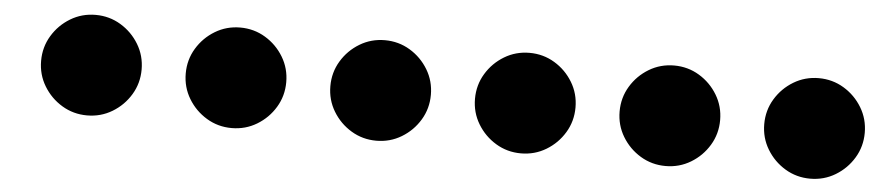

<svg xmlns="http://www.w3.org/2000/svg" viewBox="-29 -645 2458 529"><g transform="rotate(5 1200.0 -380.0)"><path d="M80 -380Q80 -342 99 -310.5Q118 -279 149.5 -260Q181 -241 219 -241Q257 -241 288.5 -260Q320 -279 339 -310.5Q358 -342 358 -380Q358 -418 339 -449.5Q320 -481 288.5 -500Q257 -519 219 -519Q181 -519 149.5 -500Q118 -481 99 -449.5Q80 -418 80 -380Z M480 -380Q480 -342 499 -310.5Q518 -279 549.5 -260Q581 -241 619 -241Q657 -241 688.5 -260Q720 -279 739 -310.5Q758 -342 758 -380Q758 -418 739 -449.5Q720 -481 688.5 -500Q657 -519 619 -519Q581 -519 549.5 -500Q518 -481 499 -449.5Q480 -418 480 -380Z M880 -380Q880 -342 899 -310.5Q918 -279 949.5 -260Q981 -241 1019 -241Q1057 -241 1088.5 -260Q1120 -279 1139 -310.5Q1158 -342 1158 -380Q1158 -418 1139 -449.5Q1120 -481 1088.5 -500Q1057 -519 1019 -519Q981 -519 949.5 -500Q918 -481 899 -449.5Q880 -418 880 -380Z M1280 -380Q1280 -342 1299 -310.5Q1318 -279 1349.5 -260Q1381 -241 1419 -241Q1457 -241 1488.5 -260Q1520 -279 1539 -310.5Q1558 -342 1558 -380Q1558 -418 1539 -449.5Q1520 -481 1488.5 -500Q1457 -519 1419 -519Q1381 -519 1349.5 -500Q1318 -481 1299 -449.5Q1280 -418 1280 -380Z M1680 -380Q1680 -342 1699 -310.5Q1718 -279 1749.5 -260Q1781 -241 1819 -241Q1857 -241 1888.5 -260Q1920 -279 1939 -310.5Q1958 -342 1958 -380Q1958 -418 1939 -449.5Q1920 -481 1888.5 -500Q1857 -519 1819 -519Q1781 -519 1749.5 -500Q1718 -481 1699 -449.5Q1680 -418 1680 -380Z M2080 -380Q2080 -342 2099 -310.5Q2118 -279 2149.5 -260Q2181 -241 2219 -241Q2257 -241 2288.5 -260Q2320 -279 2339 -310.5Q2358 -342 2358 -380Q2358 -418 2339 -449.5Q2320 -481 2288.5 -500Q2257 -519 2219 -519Q2181 -519 2149.5 -500Q2118 -481 2099 -449.5Q2080 -418 2080 -380Z"/></g></svg>

Font: text-security-disc
Style: Regular
Weight: 400
Monospace: yes
Foundry: Oskari Noppa
Version: Version 3.000;hotconv 1.0.118;makeotfexe 2.5.65603